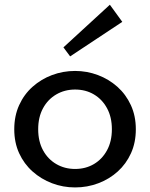

<svg xmlns="http://www.w3.org/2000/svg" viewBox="-20 -786 641 820"><path d="M300.7 14.5Q249.2 14.5 202.4 -3.3Q155.7 -21 119.2 -53.5Q82.7 -86 61.8 -131.5Q40.9 -177 40.9 -234Q40.9 -291 61.8 -337Q82.7 -383 119.2 -415.5Q155.7 -448 202.4 -465.5Q249.2 -483 300.7 -483Q351.3 -483 398 -465.5Q444.6 -448 481.2 -415.5Q517.7 -383 538.9 -337Q560.1 -291 560.1 -234Q560.1 -177 539.4 -131.5Q518.8 -86 482.8 -53.5Q446.8 -21 399.9 -3.3Q352.9 14.5 300.7 14.5ZM300.7 -64.4Q345.7 -64.4 381.1 -85.3Q416.5 -106.2 437.1 -144.2Q457.8 -182.2 457.8 -234Q457.8 -285.8 437.1 -323.8Q416.5 -361.8 381.1 -382.7Q345.7 -403.6 300.7 -403.6Q256.3 -403.6 220.4 -382.7Q184.5 -361.8 163.8 -323.8Q143.1 -285.8 143.1 -234Q143.1 -182.2 163.8 -144.2Q184.5 -106.2 220.4 -85.3Q256.3 -64.4 300.7 -64.4ZM279.6 -545.2 250.9 -583.7 449.2 -765.8 502.3 -692.7Z"/></svg>

Font: BioRhyme ExtraBold
Style: Regular
Weight: 800
Designer: Aoife Mooney
Foundry: Aoife Mooney Type
Version: Version 1.600;gftools[0.9.33]